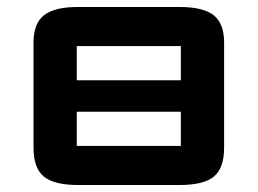

<svg xmlns="http://www.w3.org/2000/svg" viewBox="-20 -525 738 550"><path d="M204 5Q134.5 5 105.2 -19.5Q76 -44 76 -102V-403Q76 -457.5 105.8 -481.2Q135.5 -505 204 -505H494Q562.5 -505 592.2 -481.2Q622 -457.5 622 -403V-102Q622 -44 593 -19.5Q564 5 494 5ZM200 -205V-107Q200 -107 200 -107Q200 -107 200 -107H498Q498 -107 498 -107Q498 -107 498 -107V-205ZM200 -295H498V-393Q498 -393 498 -393Q498 -393 498 -393H200Q200 -393 200 -393Q200 -393 200 -393Z"/></svg>

Font: Science Gothic
Style: Regular
Weight: 400
Designer: Thomas Phinney, Vassil Kateliev, Brandon Buerkle
Foundry: Font Detective LLC
Version: Version 1.018